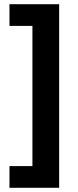

<svg xmlns="http://www.w3.org/2000/svg" viewBox="-20 -734 371 912"><path d="M25 55H134V-611H25V-714H261V158H25Z"/></svg>

Font: Noto Sans Hanifi Rohingya
Style: Regular
Weight: 400
Designer: Monotype Design Team and DaltonMaag
Foundry: Google LLC
Version: Version 2.101